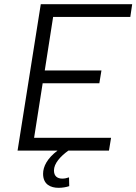

<svg xmlns="http://www.w3.org/2000/svg" viewBox="-20 -720 652 918"><path d="M603 -639 612 -700H175L64 0H255C206 37 186 76 186 111C186 162 222 178 260 178C278 178 296 175 311 170L310 128C299 132 288 134 278 134C255 134 238 123 238 95C238 62 268 28 307 0H501L511 -61H143L184 -322H455L465 -383H194L234 -639Z"/></svg>

Font: Arthouse Owned
Style: Italic
Weight: 400
Italic angle: -10°
Designer: Jeremy Tribby
Foundry: Tribby Type
Version: Version 1.000;PS 001.000;hotconv 1.0.88;makeotf.lib2.5.64775